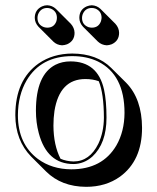

<svg xmlns="http://www.w3.org/2000/svg" viewBox="-20 -642 596 728"><path d="M111.8 -574.2Q111.8 -604.5 139.2 -617.7Q148.9 -622.1 159.2 -622.1Q178.2 -621.1 191.9 -608.4L248.5 -551.8Q262.2 -536.6 262.7 -517.6Q262.7 -486.8 234.4 -474.1Q225.1 -470.7 215.3 -470.2Q195.8 -471.2 182.1 -484.4L126 -540.5Q112.3 -555.2 111.8 -574.2ZM280.8 -574.2Q280.8 -606 309.6 -618.2Q318.8 -621.6 328.1 -622.1Q347.2 -621.1 360.8 -608.4L417.5 -551.8Q431.2 -536.6 431.6 -517.6Q431.6 -486.8 403.3 -474.1Q394 -470.7 384.8 -470.2Q365.2 -471.2 351.1 -484.4L294.9 -540.5Q281.2 -555.2 280.8 -574.2ZM38.1 -205.1Q38.1 -338.9 126.5 -401.4Q180.2 -438.5 253.9 -439Q347.7 -438.5 401.9 -384.3L458.5 -328.1Q518.1 -267.1 518.6 -157.2Q518.6 -33.2 435.1 27.8Q381.3 66.4 306.6 66.4Q212.9 65.9 154.8 8.3L98.1 -48.3Q38.6 -109.4 38.1 -205.1ZM303.7 -342.3Q206.1 -342.3 186.5 -221.2Q182.6 -194.8 182.6 -165.5Q183.1 -91.3 209.5 -40Q232.4 -30.3 258.8 -29.8Q319.8 -29.8 353 -97.2Q373.5 -140.6 374 -195.8Q373.5 -288.6 354.5 -334Q332 -342.3 303.7 -342.3ZM247.1 -409.2Q350.6 -409.2 374.5 -302.2Q383.8 -260.3 383.8 -195.8Q383.8 -98.1 330.1 -48.3Q298.8 -20.5 258.8 -20Q158.2 -20 127 -137.2Q116.2 -177.7 116.2 -222.2Q116.2 -358.4 190.4 -396.5Q215.8 -409.2 247.1 -409.2ZM47.9 -205.1Q47.9 -96.2 124 -39.1Q176.8 -0.5 250 0Q368.2 0 421.4 -90.8Q451.7 -143.6 452.1 -213.9Q452.1 -358.9 351.6 -408.7Q309.1 -429.2 253.9 -429.2Q135.7 -429.2 81.1 -337.4Q48.3 -281.7 47.9 -205.1ZM291 -574.2Q291 -548.3 315.4 -539.1Q322.3 -537.1 328.1 -537.1Q354 -537.1 362.8 -561.5Q364.7 -568.4 365.2 -574.2Q365.2 -599.6 341.8 -609.4Q334.5 -611.8 328.1 -611.8Q303.2 -611.8 293.5 -587.9Q291 -581.1 291 -574.2ZM122.1 -574.2Q122.1 -548.3 146.5 -539.1Q153.3 -537.1 159.2 -537.1Q185.1 -537.1 193.8 -561.5Q195.8 -568.4 195.8 -574.2Q195.8 -599.6 172.4 -609.4Q165 -611.8 159.2 -611.8Q134.3 -611.8 124.5 -587.9Q122.1 -581.1 122.1 -574.2Z"/></svg>

Font: Linux Biolinum Shadow O
Style: Regular
Weight: 400
Designer: Philipp H. Poll
Foundry: Philipp H. Poll
Version: Version 1.0.4